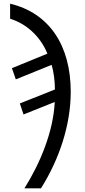

<svg xmlns="http://www.w3.org/2000/svg" viewBox="-20 -785 463 1045"><path d="M113 240H203C302 83 365 -104 365 -285C365 -538 248 -714 35 -765V-683C120 -657 198 -591 238 -493L45 -414L66 -353L261 -432C272 -396 279 -342 279 -298L88 -222L108 -162L278 -230C270 -68 199 103 113 240Z"/></svg>

Font: Noto Sans SemiCondensed
Style: Italic
Weight: 400
Width: 4
Italic angle: -12°
Designer: Monotype Design Team
Foundry: Monotype Imaging Inc.
Version: Version 2.013